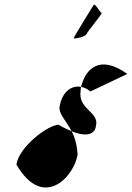

<svg xmlns="http://www.w3.org/2000/svg" viewBox="-20 -956 571 831"><path d="M51 -244C166 -45 301 -190 316 -288C313 -329 304 -362 290 -388C272 -396 251 -405 234 -416C189 -416 63 -322 51 -244ZM238 -494C233 -464 265 -436 290 -388C337 -368 388 -365 395 -409C412 -474 316 -480 329 -564C330 -569 329 -575 331 -580C289 -588 248 -558 238 -494ZM299 -791C298 -786 349 -796 354 -808C359 -820 426 -900 420 -900C414 -900 390 -946 385 -934C379 -924 301 -799 299 -791ZM331 -580C345 -577 359 -571 371 -560L531 -636C410 -723 349 -656 331 -580Z"/></svg>

Font: Ampere
Style: UltCndIta
Weight: 400
Version: Version 1